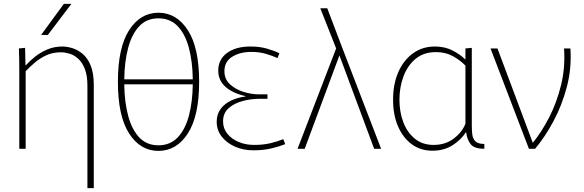

<svg xmlns="http://www.w3.org/2000/svg" viewBox="-20 -771 3026 995"><path d="M80 -395Q80 -433 79.5 -462Q79 -491 78 -520L110 -523L112 -433H114Q132 -453 159.5 -475.5Q187 -498 223.5 -514Q260 -530 304 -530Q326 -530 353.5 -522Q381 -514 407 -493Q433 -472 449.5 -432.5Q466 -393 466 -331V204H433V-327Q433 -380 419.5 -414Q406 -448 385 -467Q364 -486 340 -493Q316 -500 295 -500Q253 -500 219 -484Q185 -468 158.5 -445Q132 -422 113 -402V0H80ZM193 -590 311 -751H350L228 -590Z M801 11Q707 11 649 -79.5Q591 -170 591 -347Q591 -524 649 -614.5Q707 -705 801 -705Q895 -705 953.5 -614.5Q1012 -524 1012 -347Q1012 -170 953.5 -79.5Q895 11 801 11ZM801 -676Q740 -676 701.5 -635Q663 -594 644 -522.5Q625 -451 624 -360H979Q978 -451 959 -522.5Q940 -594 901 -635Q862 -676 801 -676ZM801 -18Q862 -18 901 -59Q940 -100 959 -171.5Q978 -243 979 -334H624Q625 -243 644 -171.5Q663 -100 701.5 -59Q740 -18 801 -18Z M1294 8Q1242 8 1199 -10.5Q1156 -29 1129.5 -62.5Q1103 -96 1103 -140Q1103 -179 1123.5 -206.5Q1144 -234 1178 -250Q1212 -266 1252 -271V-273Q1185 -288 1148 -321.5Q1111 -355 1111 -405Q1111 -463 1156.5 -496.5Q1202 -530 1278 -530Q1325 -530 1362 -519.5Q1399 -509 1428 -495L1418 -470Q1392 -482 1358 -492Q1324 -502 1283 -502Q1224 -502 1183.5 -477Q1143 -452 1143 -402Q1143 -361 1171.5 -334.5Q1200 -308 1241.5 -295Q1283 -282 1324 -282H1366V-259H1324Q1281 -259 1237.5 -247.5Q1194 -236 1165 -210.5Q1136 -185 1136 -142Q1136 -105 1158.5 -77.5Q1181 -50 1217.5 -35Q1254 -20 1297 -20Q1346 -20 1384 -29.5Q1422 -39 1448 -50L1458 -24Q1429 -12 1387 -2Q1345 8 1294 8Z M1919 0 1739 -484 1559 0H1522L1722 -520L1640 -728H1676L1755 -520L1955 0Z M2221 10Q2160 10 2114.5 -23Q2069 -56 2043 -115.5Q2017 -175 2017 -254Q2017 -335 2044 -397Q2071 -459 2120 -494.5Q2169 -530 2234 -530Q2285 -530 2325 -509.5Q2365 -489 2390 -464H2392V-520L2425 -523V-119Q2425 -96 2427.5 -74.5Q2430 -53 2443.5 -39Q2457 -25 2490 -25V0Q2437 0 2418.5 -24.5Q2400 -49 2396 -85H2394Q2368 -45 2324 -17.5Q2280 10 2221 10ZM2227 -20Q2288 -20 2331.5 -53Q2375 -86 2392 -130V-431Q2365 -459 2327 -480Q2289 -501 2239 -501Q2175 -501 2133 -465.5Q2091 -430 2070.5 -374Q2050 -318 2050 -254Q2050 -191 2070 -138Q2090 -85 2129.5 -52.5Q2169 -20 2227 -20Z M2522 -520H2558L2741 -31Q2785 -84 2825 -161Q2865 -238 2887.5 -330Q2910 -422 2903 -520H2936Q2943 -417 2917.5 -320.5Q2892 -224 2847.5 -141.5Q2803 -59 2753 0H2721Z"/></svg>

Font: Murecho ExtraLight
Style: Regular
Weight: 200
Designer: Neil Summerour
Foundry: Positype
Version: Version 1.010; ttfautohint (v1.8.3)